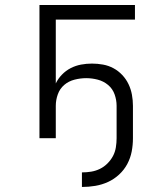

<svg xmlns="http://www.w3.org/2000/svg" viewBox="-20 -550 640 764"><path d="M306 194V136Q325 136 343 133Q361 130 377.5 122Q394 114 407.5 100.5Q421 87 429.5 71Q438 55 441 36.5Q444 18 444 0V-129Q444 -152 436 -174.5Q428 -197 410 -212Q392 -227 369 -233Q346 -239 323 -239Q300 -239 276.5 -233Q253 -227 235.5 -212Q218 -197 210 -174.5Q202 -152 202 -129V0H137V-530H517V-472H202V-218Q211 -237 226.5 -253Q242 -269 261.5 -279Q281 -289 302.5 -293Q324 -297 346 -297Q368 -297 390 -293Q412 -289 431.5 -278.5Q451 -268 466.5 -251.5Q482 -235 491.5 -215Q501 -195 505 -173Q509 -151 509 -129V0Q509 27 504 53Q499 79 486.5 102.5Q474 126 454 144.5Q434 163 410 174Q386 185 359.5 189.5Q333 194 306 194Z"/></svg>

Font: Iosevka Curly Light Extended
Style: Regular
Weight: 300
Width: 7
Monospace: yes
Designer: Belleve Invis
Foundry: Belleve Invis
Version: Version 11.1.0; ttfautohint (v1.8.3)